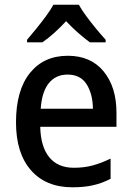

<svg xmlns="http://www.w3.org/2000/svg" viewBox="-20 -786 559 816"><path d="M268 -549Q366 -549 420.5 -482.5Q475 -416 475 -307V-247H151Q153 -162 189.5 -117.5Q226 -73 294 -73Q338 -73 374.5 -83Q411 -93 450 -112V-26Q413 -7 375 1.5Q337 10 288 10Q175 10 111.5 -62.5Q48 -135 48 -266Q48 -402 107 -475.5Q166 -549 268 -549ZM267 -469Q217 -469 187.5 -432.5Q158 -396 153 -324H375Q374 -387 348 -428Q322 -469 267 -469ZM315 -766Q327 -744 347 -717Q367 -690 388.5 -664Q410 -638 429 -617V-606H362Q339 -623 312.5 -646Q286 -669 261 -696Q209 -640 160 -606H95V-617Q113 -638 134.5 -664.5Q156 -691 175.5 -717.5Q195 -744 207 -766Z"/></svg>

Font: Noto Sans Malayalam SemiCondensed Medium
Style: Regular
Weight: 500
Width: 4
Designer: Jelle Bosma - Monotype Design Team
Foundry: Monotype Imaging Inc.
Version: Version 2.104; ttfautohint (v1.8.4.7-5d5b)